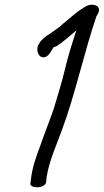

<svg xmlns="http://www.w3.org/2000/svg" viewBox="-20 -744 440 815"><path d="M143 -553 142 -554C130 -519 152 -488 180 -506C187 -511 193 -519 199 -530L207 -543C207 -543 211 -545 220 -548C254 -570 275 -591 304 -615C296 -589 286 -560 277 -530C261 -476 250 -422 234 -369L209 -285C191 -232 168 -175 150 -123C134 -81 117 -32 112 12L109 35C107 46 124 51 139 51C154 51 176 43 176 27L178 7C189 -62 220 -129 244 -195C299 -343 338 -525 389 -674C391 -680 411 -700 393 -718C388 -721 382 -723 374 -724C353 -726 337 -712 330 -708C296 -687 277 -666 246 -642C224 -622 219 -620 192 -601C175 -591 160 -578 151 -567Z"/></svg>

Font: Stray Cat
Style: ExBdObl
Weight: 800
Version: Version 1.0